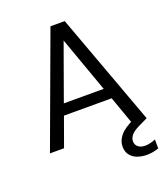

<svg xmlns="http://www.w3.org/2000/svg" viewBox="-160 -812 984 1127"><g transform="rotate(-20 332.0 -248.5)"><path d="M30 0 288 -700H377L634 0H545L481 -180H183L118 0ZM332 -595 207 -248H456ZM562 203Q532 203 505 193.5Q478 184 461 163Q444 142 444 108Q444 73 470 41Q496 9 560 -20L613 -43L634 0L576 28Q541 45 526.5 63Q512 81 512 100Q512 123 528.5 136Q545 149 572 149Q586 149 603.5 145Q621 141 637 134V190Q601 203 562 203Z"/></g></svg>

Font: DM Sans
Style: Regular
Weight: 400
Designer: Colophon Foundry, Jonny Pinhorn
Foundry: Colophon Foundry
Version: Version 4.004; ttfautohint (v1.8.4.7-5d5b)